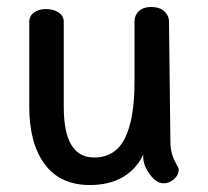

<svg xmlns="http://www.w3.org/2000/svg" viewBox="-20 -530 596 551"><path d="M493 -44Q493 -28 479.5 -16Q466 -4 449 -4Q429 -4 410 -29.5Q391 -55 391 -80V-86Q371 -44 332 -21.5Q293 1 238 1Q153 1 108.5 -58.5Q64 -118 64 -224V-467Q64 -484 77.5 -494Q91 -504 112 -504Q134 -504 148.5 -494Q163 -484 163 -467V-223Q163 -78 250 -78Q311 -78 338.5 -133.5Q366 -189 366 -294V-467Q366 -487 379 -498.5Q392 -510 414 -510Q437 -510 451 -498Q465 -486 465 -467L469 -126Q469 -102 474 -86.5Q479 -71 486 -59Q493 -47 493 -44Z"/></svg>

Font: Mali Medium
Style: Regular
Weight: 500
Version: Version 1.000; ttfautohint (v1.6)